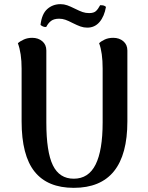

<svg xmlns="http://www.w3.org/2000/svg" viewBox="-20 -890 710 924"><path d="M593 -306Q593 14 335 14Q209 14 146.5 -64Q84 -142 84 -306V-560Q84 -634 66 -682Q77 -692 95 -700Q113 -708 135 -708Q164 -708 183.5 -691.5Q203 -675 203 -647V-301Q203 -159 234.5 -94.5Q266 -30 335 -30Q406 -30 440 -98Q474 -166 474 -301V-560Q474 -637 457 -682Q467 -692 484.5 -700Q502 -708 525 -708Q554 -708 573.5 -691.5Q593 -675 593 -647ZM400 -757Q383 -757 367.5 -762.5Q352 -768 330 -779Q309 -790 294.5 -795Q280 -800 265 -800Q240 -800 226 -789.5Q212 -779 203 -761L199 -760Q187 -760 175 -770Q181 -823 207.5 -846.5Q234 -870 271 -870Q288 -870 303.5 -864.5Q319 -859 341 -848Q363 -837 377.5 -832Q392 -827 409 -827Q431 -827 441.5 -836.5Q452 -846 462 -865Q473 -865 478.5 -863.5Q484 -862 490 -857Q482 -811 459 -784Q436 -757 400 -757Z"/></svg>

Font: Arima Madurai ExtraBold
Style: Regular
Weight: 800
Designer: Joana Correia and Natanael Gama
Foundry: NDISCOVER
Version: Version 1.019